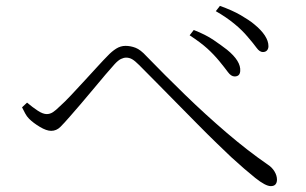

<svg xmlns="http://www.w3.org/2000/svg" viewBox="-20 -711 1040 653"><path d="M874 -534Q863 -534 852.5 -548.5Q842 -563 823 -585Q804 -608 776.5 -630.5Q749 -653 714 -673L728 -691Q770 -676 798.5 -659.5Q827 -643 844 -629Q893 -589 893 -554Q893 -545 888 -539.5Q883 -534 874 -534ZM778 -451Q766 -451 755 -466Q744 -481 726 -503Q707 -526 685 -546Q663 -566 625 -591L639 -609Q680 -593 707 -574.5Q734 -556 752 -542Q800 -503 797 -469Q796 -459 791 -455Q786 -451 778 -451ZM901 -78Q883 -78 848 -106Q813 -134 766 -177Q747 -195 717 -224Q687 -253 652 -288.5Q617 -324 580.5 -361Q544 -398 511 -431.5Q478 -465 453 -490Q439 -504 429.5 -509.5Q420 -515 409 -515Q401 -515 391.5 -510.5Q382 -506 370 -493Q358 -480 338.5 -457Q319 -434 297 -407.5Q275 -381 254 -356.5Q233 -332 218 -315Q199 -293 185.5 -279.5Q172 -266 154 -266Q138 -266 115.5 -279.5Q93 -293 79 -307Q71 -315 65.5 -325.5Q60 -336 55 -346L72 -362Q91 -346 108.5 -334.5Q126 -323 139 -323Q150 -323 160 -329.5Q170 -336 183 -349Q200 -364 222 -387.5Q244 -411 267.5 -436.5Q291 -462 312 -485Q333 -508 346 -521Q360 -536 375 -545.5Q390 -555 407 -555Q424 -555 441 -548.5Q458 -542 478 -520Q539 -457 609 -389Q679 -321 751.5 -259Q824 -197 891 -151Q905 -142 913.5 -128Q922 -114 922 -100Q922 -90 917 -84Q912 -78 901 -78Z"/></svg>

Font: Noto Serif JP ExtraLight
Style: Regular
Weight: 200
Designer: Ryoko NISHIZUKA  (kana & ideographs); Frank Grießhammer (Latin, Greek & Cyrillic); Wenlong ZHANG  (bopomofo); Sandoll Co
Foundry: Adobe
Version: Version 2.002-H1;hotconv 1.1.0;makeotfexe 2.6.0